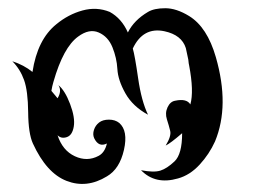

<svg xmlns="http://www.w3.org/2000/svg" viewBox="-20 -439 640 467"><path d="M340 -410Q355 -419 382 -419Q409 -419 440 -400Q484 -373 505 -300Q539 -182 503 -95Q489 -64 465.5 -38.5Q442 -13 413 -5Q358 11 323 -25Q354 -19 370 -24Q386 -29 404.5 -46.5Q423 -64 423 -115Q394 -90 383 -85Q397 -108 394 -120.5Q391 -133 386 -148.5Q381 -164 387.5 -178Q394 -192 406 -194Q434 -200 443 -185Q452 -217 440 -280Q439 -283 438 -294Q435 -309 432 -322Q422 -354 380 -363Q328 -374 303 -321Q308 -304 316 -248.5Q324 -193 340 -160Q303 -180 285 -212Q267 -244 265.5 -271Q264 -298 253.5 -324Q243 -350 220 -360Q197 -370 170 -350Q134 -324 110 -240Q107 -230 105 -218Q112 -210 120 -200Q131 -218 122 -232Q138 -219 150.5 -186Q163 -153 159.5 -131.5Q156 -110 142.5 -105.5Q129 -101 120 -110Q132 -73 162 -59Q192 -45 220 -60Q235 -68 240 -90Q220 -80 209 -103Q205 -112 208.5 -123Q212 -134 221 -141Q230 -148 245 -148Q260 -148 270 -140Q292 -121 281.5 -74.5Q271 -28 240 -10Q191 20 142 1Q93 -18 60 -90Q49 -114 48.5 -166Q48 -218 38.5 -244.5Q29 -271 10 -290Q38 -281 59 -264Q71 -343 117 -380Q146 -404 180.5 -413.5Q215 -423 247 -410Q276 -394 291 -360Q306 -390 340 -410Z"/></svg>

Font: SOV_mook
Style: Book
Weight: 400
Version: Version 1.00